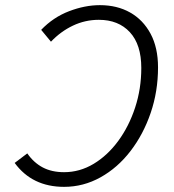

<svg xmlns="http://www.w3.org/2000/svg" viewBox="-20 -718 676 746"><path d="M594 -456Q594 -363 565.5 -279.5Q537 -196 487 -131Q437 -66 370.5 -29Q304 8 229 8Q105 8 37 -85L86 -122Q111 -86 146 -67.5Q181 -49 229 -49Q290 -49 344 -81.5Q398 -114 439.5 -170.5Q481 -227 505 -300Q529 -373 529 -454Q529 -545 484.5 -593Q440 -641 364 -641Q311 -641 263.5 -618.5Q216 -596 178 -556L140 -602Q187 -651 248.5 -674.5Q310 -698 368 -698Q435 -698 485.5 -669.5Q536 -641 565 -587Q594 -533 594 -456Z"/></svg>

Font: Radio Canada Light
Style: Italic
Weight: 300
Italic angle: -12°
Designer: Charles Daoud, Etienne Aubert Bonn, Alexandre Saumier Demers, Jacques Le Bailly
Foundry: Radio-Canada
Version: Version 2.104; ttfautohint (v1.8.4.7-5d5b);gftools[0.9.28.de